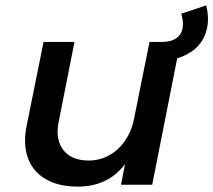

<svg xmlns="http://www.w3.org/2000/svg" viewBox="-20 -687 793 714"><path d="M269 7Q215 7 174.8 -9Q134.5 -25 109.8 -54.2Q85 -83.5 76.8 -125.5Q68.5 -167.5 79 -219L142 -531H257L198 -233Q191.5 -200.5 196.2 -174Q201 -147.5 215.8 -128.8Q230.5 -110 254.2 -100Q278 -90 310 -90Q341 -90 368.2 -101Q395.5 -112 417.5 -132Q439.5 -152 455.2 -180.2Q471 -208.5 478 -243L536 -531H651L546 0H430L445 -77Q382 7 269 7ZM747 -667Q758 -621.5 750.2 -583.8Q742.5 -546 718.8 -518.8Q695 -491.5 656.5 -476.2Q618 -461 567 -461L581 -531Q607.5 -531 624.8 -538.8Q642 -546.5 650.8 -560.5Q659.5 -574.5 660.2 -593.8Q661 -613 654 -636Z"/></svg>

Font: Argentum Sans
Style: Italic
Weight: 400
Italic angle: -11.3099°
Designer: Julieta Ulanovsky, Owen Earl, Rasmus Andersson, Cristiano Sobral
Foundry: The Argentum Sans Project Authors
Version: Version 3.131; ttfautohint (v1.8.4.7-5d5b-dirty)